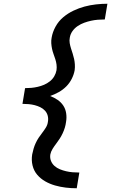

<svg xmlns="http://www.w3.org/2000/svg" viewBox="-20 -853 640 1026"><path d="M390 153Q360 153 331 149.5Q302 146 274 138Q246 130 221.5 116Q197 102 179 81Q161 60 154 31.5Q147 3 152 -28Q155 -43 159.5 -58.5Q164 -74 171 -89Q178 -104 187 -117.5Q196 -131 206.5 -144.5Q217 -158 225.5 -172Q234 -186 236 -202Q239 -219 235 -234.5Q231 -250 220.5 -261.5Q210 -273 195.5 -280Q181 -287 165.5 -291Q150 -295 133.5 -296.5Q117 -298 100 -298L114 -382Q131 -382 147.5 -383.5Q164 -385 181.5 -389Q199 -393 215.5 -400Q232 -407 246.5 -418.5Q261 -430 270 -445.5Q279 -461 282 -478Q284 -494 282 -508.5Q280 -523 275.5 -537Q271 -551 266 -564.5Q261 -578 258 -592.5Q255 -607 254 -622Q253 -637 256 -652Q261 -682 277 -711Q293 -740 318 -761Q343 -782 372.5 -796Q402 -810 432 -818Q462 -826 493 -829.5Q524 -833 554 -833L540 -749Q521 -749 502.5 -747.5Q484 -746 466 -742Q448 -738 430 -731.5Q412 -725 395.5 -714Q379 -703 367.5 -687Q356 -671 353 -652Q350 -637 352.5 -622.5Q355 -608 359.5 -594Q364 -580 368.5 -566Q373 -552 376 -538Q379 -524 380 -509Q381 -494 379 -478Q375 -455 363.5 -432Q352 -409 334 -391Q316 -373 293.5 -360.5Q271 -348 248 -340Q269 -332 287.5 -319.5Q306 -307 318 -289Q330 -271 333.5 -248Q337 -225 333 -202Q331 -186 326.5 -171Q322 -156 315 -141Q308 -126 299 -112Q290 -98 280 -85Q270 -72 261 -57.5Q252 -43 249 -28Q246 -9 252.5 7Q259 23 271.5 34Q284 45 300 51.5Q316 58 333 62Q350 66 367.5 67.5Q385 69 404 69Z"/></svg>

Font: Iosevka Aile Medium Oblique
Style: Regular
Weight: 500
Italic angle: -9°
Designer: Belleve Invis
Foundry: Belleve Invis
Version: Version 31.1.0; ttfautohint (v1.8.4)